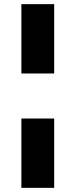

<svg xmlns="http://www.w3.org/2000/svg" viewBox="-20 -725 364 925"><path d="M83 -371V-705H241V-371ZM83 180V-154H241V180Z"/></svg>

Font: Nunito Sans 7pt SemiCondensed Black
Style: Regular
Weight: 900
Width: 4
Designer: Vernon Adams
Foundry: Vernon Adams
Version: Version 3.101;gftools[0.9.27]